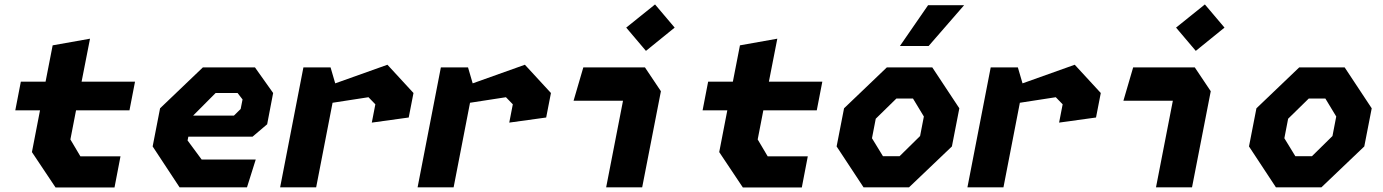

<svg xmlns="http://www.w3.org/2000/svg" viewBox="-20 -845 6240 866"><path d="M230.5 0.5H496.5L523.5 -140H342.5L297.5 -216L323 -347.5H564L589 -476.5H348L386 -670.5L217.5 -640.5L185.5 -476.5H74L49 -347.5H160.5L124 -159Z M790 0H1094L1133.5 -125.5H889.5L826 -211.5L829.5 -228.5H1119L1185 -284.5L1212 -425.5L1130 -541H895L702 -356.5L668.5 -184.5ZM851 -323.5 952.5 -425.5H1051.5L1074 -396.5L1065.5 -353.5L1035 -323.5Z M1657 -292 1823.5 -315 1845 -425.5 1727.5 -553 1492 -469 1471 -541H1348.5L1243.5 0H1406L1480 -381.5L1642 -406.5L1673 -374.5Z M2277 -292 2443.5 -315 2465 -425.5 2347.5 -553 2112 -469 2091 -541H1968.5L1863.5 0H2026L2100 -381.5L2262 -406.5L2293 -374.5Z M2714 0H2876.5L2961 -433.5L2889 -541H2611L2567 -390.5H2790ZM2804.5 -720.5 2893.5 -615.5 3023 -720.5 2934.5 -825Z M3330.5 0.5H3596.5L3623.5 -140H3442.5L3397.5 -216L3423 -347.5H3664L3689 -476.5H3448L3486 -670.5L3317.5 -640.5L3285.5 -476.5H3174L3149 -347.5H3260.5L3224 -159Z M3875 0H4080L4273.5 -184.5L4307 -356.5L4185 -541H3980L3787 -356.5L3753.5 -184.5ZM3913 -221.5 3930 -309.5 4023 -400.5H4098L4147 -319.5L4130 -231.5L4037.5 -140.5H3962.5ZM4039 -637.5 4166 -821.5H4328.5L4168.5 -637.5Z M4757 -292 4923.5 -315 4945 -425.5 4827.5 -553 4592 -469 4571 -541H4448.5L4343.5 0H4506L4580 -381.5L4742 -406.5L4773 -374.5Z M5194 0H5356.5L5441 -433.5L5369 -541H5091L5047 -390.5H5270ZM5284.5 -720.5 5373.5 -615.5 5503 -720.5 5414.5 -825Z M5735 0H5940L6133.5 -184.5L6167 -356.5L6045 -541H5840L5647 -356.5L5613.5 -184.5ZM5773 -221.5 5790 -309.5 5883 -400.5H5958L6007 -319.5L5990 -231.5L5897.5 -140.5H5822.5Z"/></svg>

Font: Monaspace Krypton ExtraBold
Style: Italic
Weight: 800
Italic angle: -11°
Designer: Riley Cran & the Lettermatic Team
Foundry: Lettermatic
Version: Version 1.101 (Monaspace Krypton)